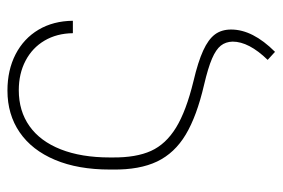

<svg xmlns="http://www.w3.org/2000/svg" viewBox="-141 -437 755 513"><g transform="rotate(-90 236.5 -180.5)"><path d="M437.5 -363.3H404.3Q403.8 -406.2 384.5 -439Q365.2 -471.7 330.8 -489.7Q296.4 -507.8 252 -507.8Q196.3 -507.8 156 -479.2Q115.7 -450.7 94 -395.8Q72.3 -340.8 72.3 -264.6V-256.8Q71.8 -194.3 89.8 -154.5Q107.9 -114.7 152.1 -87.6Q196.3 -60.5 276.4 -41Q328.1 -28.8 357.9 -15.1Q387.7 -1.5 400.9 16.1Q414.1 33.7 414.1 59.6Q414.1 117.2 354.5 176.8L333 157.2Q381.8 106.9 381.8 63.5Q381.3 44.9 371.1 32Q360.8 19 336.4 8.5Q312 -2 266.6 -12.7Q182.6 -32.2 133.3 -61.8Q84 -91.3 61.5 -138.2Q39.1 -185.1 40 -256.8V-264.6Q40 -349.6 65.9 -411.1Q91.8 -472.7 139.4 -505.4Q187 -538.1 251 -538.1Q305.7 -538.1 347.9 -516.4Q390.1 -494.6 413.6 -455.1Q437 -415.5 437.5 -363.3Z"/></g></svg>

Font: Pretendard Thin
Style: Regular
Weight: 100
Designer: Base glyphs from Inter by Rasmus Andersson; Hangeul glyphs from Noto Sans CJK(Source Han Sans) by Jang Soo-young and Kan
Foundry: Kil Hyung-jin
Version: Version 1.309